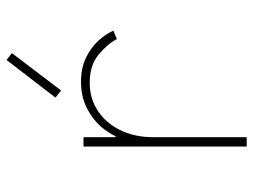

<svg xmlns="http://www.w3.org/2000/svg" viewBox="-116 -678 793 602"><g transform="rotate(-90 281.0 -376.5)"><path d="M123 0V-511.7H152.3V-411.1H169.9L147.5 -388.7Q155.3 -419.4 179.4 -449.7Q203.6 -480 241 -499.8Q278.3 -519.5 326.2 -519.5Q368.7 -519.5 400.9 -504.2Q433.1 -488.8 454.6 -465.3Q476.1 -441.9 486.3 -418L460 -407.2Q443.4 -438 410.4 -465.1Q377.4 -492.2 323.2 -492.2Q273.9 -492.2 235.4 -467Q196.8 -441.9 174.6 -396.7Q152.3 -351.6 152.3 -292V0ZM298.8 -582 276.4 -599.6 394.5 -752.9 416 -736.3Z"/></g></svg>

Font: Reddit Mono ExtraLight
Style: Regular
Weight: 250
Monospace: yes
Designer: Stephen Hutchings
Foundry: Reddit
Version: Version 1.014